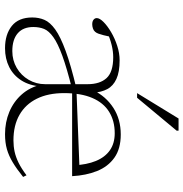

<svg xmlns="http://www.w3.org/2000/svg" viewBox="-3 -717 730 764"><g transform="rotate(90 362.0 -335.0)"><path d="M207.5 -420.5Q184.5 -420.5 158.8 -414.2Q133 -408 98 -392.5L126 -408Q123 -393.5 120 -381.8Q117 -370 114 -361.8Q111 -353.5 106.5 -348.5Q101.5 -342.5 93.2 -339.8Q85 -337 76.5 -337Q65 -337 58.5 -342.2Q52 -347.5 52 -355Q52 -366.5 67.5 -382Q83 -397.5 108 -412.2Q133 -427 162.5 -436.5Q192 -446 220 -446Q266.5 -446 294.2 -433.2Q322 -420.5 334.5 -397Q347 -373.5 349 -341H339Q363.5 -391.5 409 -421Q454.5 -450.5 515 -450.5Q572 -450.5 607.5 -425.2Q643 -400 660.5 -356.2Q678 -312.5 681 -257H346L345.5 -274.5L654.5 -286.5L638 -263Q635.5 -315 620.5 -351.5Q605.5 -388 578 -407.2Q550.5 -426.5 510 -426.5Q461 -426.5 425 -404.2Q389 -382 369.8 -337.2Q350.5 -292.5 350.5 -225Q350.5 -161.5 372.8 -116.5Q395 -71.5 437 -47.5Q479 -23.5 538.5 -23.5Q562 -23.5 583.8 -28.2Q605.5 -33 628.2 -44.2Q651 -55.5 677.5 -75.5L684 -62Q652.5 -36.5 626.2 -20.8Q600 -5 573.8 2.5Q547.5 10 514 10Q466 10 425 -7.2Q384 -24.5 355.8 -56.5Q327.5 -88.5 317 -133H324Q320.5 -87 300 -55Q279.5 -23 246.5 -6.5Q213.5 10 172 10Q117 10 83.2 -17Q49.5 -44 49.5 -98.5Q49.5 -124.5 59 -146.8Q68.5 -169 97.2 -189.8Q126 -210.5 182.5 -231.2Q239 -252 333.5 -274.5V-256.5Q251 -236 201.8 -218Q152.5 -200 127.8 -182.2Q103 -164.5 95.2 -145.5Q87.5 -126.5 87.5 -102.5Q87.5 -62 112.5 -40.5Q137.5 -19 183.5 -19Q220 -19 250 -36.5Q280 -54 297.5 -84Q315 -114 315 -150V-318.5Q315 -367.5 290.8 -394Q266.5 -420.5 207.5 -420.5ZM350.5 -515.5 451.5 -680.5H500V-673L369 -515.5Z"/></g></svg>

Font: Newsreader 16pt 16pt ExtraLight
Style: Regular
Weight: 250
Version: Version 1.003